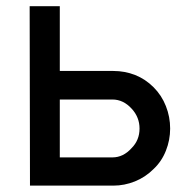

<svg xmlns="http://www.w3.org/2000/svg" viewBox="-20 -582 595 602"><path d="M167.5 -562.5V-359.5H335.5Q371.5 -359.5 403.8 -346.8Q436 -334 461.5 -308.5Q487 -283 500.2 -249.2Q513.5 -215.5 513.5 -179Q513.5 -143 500.2 -109.5Q487 -76 461.5 -52Q436 -26.5 403 -13.2Q370 0 335.5 0H74L73 -562.5ZM167.5 -88.5H332.5Q366.5 -88.5 392.5 -117.5Q417.5 -142.5 417.5 -179Q417.5 -214 393.5 -240.5Q367 -270 332.5 -270H167.5Z"/></svg>

Font: Russisch Sans Medium
Style: Regular
Weight: 500
Width: 4
Designer: Michael Sharanda (font) & Cristiano Sobral (main changes)
Foundry: Michael Sharanda
Version: Version 2.00;September 8, 2020;FontCreator 13.0.0.2681 64-bi